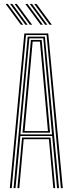

<svg xmlns="http://www.w3.org/2000/svg" viewBox="-20 -973 376 993"><path d="M30.8 0 105.8 -800H229.5L304.8 0H294.8L221 -791.5H114.5L40.5 0ZM70 0 94.2 -261.8H241.2L265.5 0H255.8L233 -253.2H102.5L79.8 0ZM50.2 0 123.2 -783.2H212.2L285.2 0H275.2L250 -269.5H85.5L60.2 0ZM85.5 -278H249L228.5 -504.2L203.8 -774.8H131.8L106.5 -504.2ZM96.5 -287 116.2 -504.2 139.8 -766.5H195.5L219.2 -504.2L238.8 -287ZM107.2 -295.2H228L209.5 -504.2L186.5 -758H149L126.2 -504.2ZM134.5 -845 55.2 -952.8H66.8L146.2 -845ZM88.2 -845 8.8 -952.8H20.5L99.8 -845ZM111.2 -845 32 -952.8H43.8L123 -845ZM236.5 -845 157 -952.8H168.8L248.2 -845ZM190 -845 110.8 -952.8H122.5L201.8 -845ZM213.2 -845 134 -952.8H145.8L225 -845Z"/></svg>

Font: Big Shoulders Inline Text Thin ExtraLight
Style: Regular
Weight: 250
Version: Version 2.002